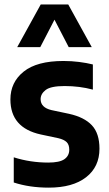

<svg xmlns="http://www.w3.org/2000/svg" viewBox="-20 -828 486 858"><path d="M198 10.5Q111.5 10.5 41.5 -12.5V-125Q115.5 -101.5 195.5 -101.5Q246.5 -101.5 268 -116.8Q289.5 -132 289.5 -159Q289.5 -181.5 277.8 -193Q266 -204.5 240.5 -210.5L162.5 -227Q26.5 -256.5 26.5 -383.5Q26.5 -460.5 85.8 -508Q145 -555.5 263.5 -555.5Q300 -555.5 333.2 -551.2Q366.5 -547 395 -540V-427.5Q335.5 -443.5 269 -443.5Q207 -443.5 184.2 -426Q161.5 -408.5 161.5 -385Q161.5 -347.5 210 -336L288 -319.5Q356.5 -304.5 390.5 -268.2Q424.5 -232 424.5 -163.5Q424.5 -82.5 364.8 -36Q305 10.5 198 10.5ZM57 -617.5 162 -808H285L390 -617.5H287L223.5 -740L160 -617.5Z"/></svg>

Font: Encode Sans Semi Condensed
Style: Bold
Weight: 700
Width: 4
Designer: Multiple Designers
Foundry: Impallari Type
Version: Version 3.000; ttfautohint (v1.8.3) -l 8 -r 50 -G 200 -x 14 